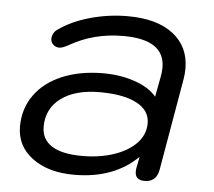

<svg xmlns="http://www.w3.org/2000/svg" viewBox="-43 -546 670 602"><g transform="rotate(5 292.0 -245.0)"><path d="M29 -126Q29 -182 59.5 -225Q90 -268 146 -291.5Q202 -315 275 -315Q330 -315 375.5 -299Q421 -283 443 -256L455 -320Q458 -335 458 -349Q458 -437 327 -437Q234 -437 158 -393Q140 -383 130 -383Q119 -383 111 -390.5Q103 -398 103 -408Q103 -417 107.5 -425.5Q112 -434 120 -439Q161 -468 218.5 -484Q276 -500 336 -500Q428 -500 479 -460.5Q530 -421 530 -352Q530 -336 527 -318L477 -29Q470 10 433 10Q403 10 403 -17Q403 -24 404 -28L411 -64Q336 10 211 10Q129 10 79 -27.5Q29 -65 29 -126ZM427 -171Q427 -211 386 -233Q345 -255 269 -255Q192 -255 147.5 -222Q103 -189 103 -132Q103 -92 135.5 -71.5Q168 -51 231 -51Q287 -51 332 -66.5Q377 -82 402 -109Q427 -136 427 -171Z"/></g></svg>

Font: Kodchasan
Style: Italic
Weight: 400
Italic angle: -10°
Version: Version 1.000; ttfautohint (v1.6)